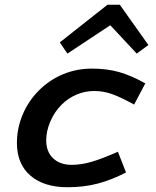

<svg xmlns="http://www.w3.org/2000/svg" viewBox="-20 -772 654 806"><path d="M376 -390Q337 -390 301.5 -375Q266 -360 238 -332Q209 -303 191.5 -262.5Q174 -222 174 -183Q174 -135 203 -107.5Q232 -80 281 -80Q320 -80 363.5 -92.5Q407 -105 475 -135L509 -48Q447 -16 389 -1Q331 14 264 14Q164 14 107.5 -35Q51 -84 51 -172Q51 -233 75 -290.5Q99 -348 143 -392Q188 -437 245 -460.5Q302 -484 366 -484Q429 -484 480 -469.5Q531 -455 590 -422L543 -333Q483 -366 447.5 -378Q412 -390 376 -390ZM263 -547 231 -594 431 -752H483L603 -583L554 -547L443 -666Z"/></svg>

Font: Intel One Mono Medium
Style: Italic
Weight: 500
Italic angle: -16°
Monospace: yes
Designer: Fred Shallcrass
Foundry: Frere-Jones Type LLC
Version: Version 1.400;hotconv 1.1.0;makeotfexe 2.6.0;FJTRelease1.4